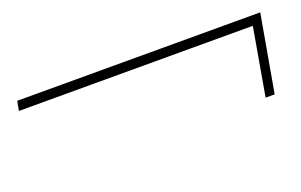

<svg xmlns="http://www.w3.org/2000/svg" viewBox="-38 -539 623 398"><g transform="rotate(-20 273.5 -340.0)"><path d="M497 -255 523 -404H7L11 -425H547L517 -255Z"/></g></svg>

Font: DM Sans 9pt Thin
Style: Italic
Weight: 250
Italic angle: -10°
Version: Version 4.004;gftools[0.9.30]